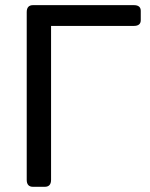

<svg xmlns="http://www.w3.org/2000/svg" viewBox="-20 -720 580 740"><path d="M107.4 0Q83 0 83 -26.9V-673.3Q83 -700.2 107.4 -700.2H495.6Q522.5 -700.2 522.5 -678.2V-642.1Q522.5 -620.1 495.6 -620.1H176.8V-26.9Q176.8 0 152.3 0Z"/></svg>

Font: Istok Web
Style: Regular
Weight: 400
Designer: Andrey V. Panov
Foundry: Andrey V. Panov
Version: Version 1.0.2g